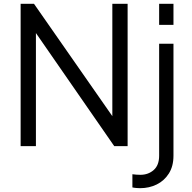

<svg xmlns="http://www.w3.org/2000/svg" viewBox="-20 -765 1005 1005"><path d="M88 0V-745H158L568 -157V-745H648V0H578L168 -592V0ZM673 216V147Q694 150 715 150Q756 150 784.5 125Q813 100 813 50V-536H888V50Q888 105 864 143Q840 181 800.5 200.5Q761 220 713 220Q706 220 693.5 219Q681 218 673 216ZM813 -635V-745H888V-635Z"/></svg>

Font: Kosmopol Plus Jakarta Sans
Style: Regular
Weight: 400
Designer: Gumpita Rahayu
Foundry: Tokotype
Version: Version 2.006